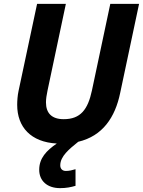

<svg xmlns="http://www.w3.org/2000/svg" viewBox="-20 -734 740 994"><path d="M291 240C323 240 347 235 371 228V142C354 147 339 151 321 151C303 151 292 140 292 122C292 75 338 38 385 0C512 -30 576 -127 602 -252L700 -714H551L456 -266C435 -167 397 -117 310 -117C248 -117 218 -148 218 -204C218 -221 221 -242 226 -265L321 -714H172L76 -263C71 -240 69 -212 69 -191C69 -76 140 2 274 9C220 46 183 85 183 145C183 202 224 240 291 240Z"/></svg>

Font: Noto Sans
Style: Bold Italic
Weight: 700
Italic angle: -12°
Designer: Monotype Design Team
Foundry: Monotype Imaging Inc.
Version: Version 2.013